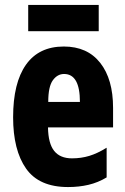

<svg xmlns="http://www.w3.org/2000/svg" viewBox="-20 -746 505 776"><path d="M238 -558Q333 -558 385 -492Q437 -426 437 -310V-231H174Q175 -166 199 -136Q223 -106 271 -106Q308 -106 341 -116Q374 -126 411 -149V-29Q376 -8 337.5 1Q299 10 255 10Q138 10 85.5 -64.5Q33 -139 33 -272Q33 -411 85 -484.5Q137 -558 238 -558ZM239 -447Q212 -447 193.5 -421.5Q175 -396 175 -334H303Q303 -447 239 -447ZM379 -726V-620H94V-726Z"/></svg>

Font: Noto Sans Gujarati ExtraCondensed ExtraBold
Style: Regular
Weight: 800
Width: 2
Designer: Jelle Bosma - Monotype Design Team, Universal Thirst
Foundry: Monotype Imaging Inc.
Version: Version 2.106; ttfautohint (v1.8.4.7-5d5b)